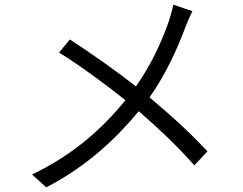

<svg xmlns="http://www.w3.org/2000/svg" viewBox="-20 -775 1040 822"><path d="M279 -606 233 -550C328 -491 442 -406 517 -346C418 -224 293 -112 117 -28L178 27C353 -63 479 -184 574 -299C660 -224 737 -152 812 -67L868 -127C796 -205 709 -284 620 -358C689 -455 740 -568 773 -657C781 -677 794 -709 804 -727L722 -755C718 -734 709 -703 703 -684C672 -597 629 -500 562 -405C485 -466 366 -550 279 -606Z"/></svg>

Font: Noto Sans CJK SC DemiLight
Style: Regular
Weight: 350
Designer: Ryoko NISHIZUKA 西塚涼子 (kana, bopomofo & ideographs); Paul D. Hunt (Latin, Greek & Cyrillic); Sandoll Communications 산돌커뮤니
Foundry: Adobe
Version: Version 2.004;hotconv 1.0.118;makeotfexe 2.5.65603